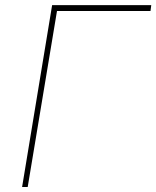

<svg xmlns="http://www.w3.org/2000/svg" viewBox="-20 -748 625 768"><path d="M585 -727.5 582 -704.1H208L90.8 0H68.4L188.5 -727.5Z"/></svg>

Font: Inter Tight Thin
Style: Italic
Weight: 250
Italic angle: -9.39999°
Designer: Rasmus Andersson
Foundry: rsms
Version: Version 3.004